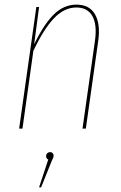

<svg xmlns="http://www.w3.org/2000/svg" viewBox="-20 -548 516 818"><path d="M305.7 -528.3Q360.4 -528.3 384.3 -487.8Q408.2 -447.3 398.9 -377L345.7 0H331.5L384.8 -376Q394 -442.9 373.5 -479.5Q353 -516.1 305.2 -516.1Q253.9 -516.1 210 -470.2Q166 -424.3 122.1 -331.1L75.7 0H61.5L134.8 -518.1H146.5L125.5 -359.4Q167.5 -445.8 210 -487.1Q252.4 -528.3 305.7 -528.3ZM193.4 100.1Q200.2 100.1 204.3 104.2Q208.5 108.4 208.5 115.2Q208.5 122.6 199.7 139.2L155.3 250H146.5L185.5 131.8Q176.3 127 176.3 117.7Q176.3 110.4 181.2 105.2Q186 100.1 193.4 100.1Z"/></svg>

Font: Fira Sans Compressed Hair
Style: Italic
Weight: 100
Width: 3
Italic angle: -8°
Designer: Carrois Corporate & Edenspiekermann AG
Foundry: Carrois Corporate GbR & Edenspiekermann AG
Version: Version 4.203;PS 004.203;hotconv 1.0.88;makeotf.lib2.5.64775